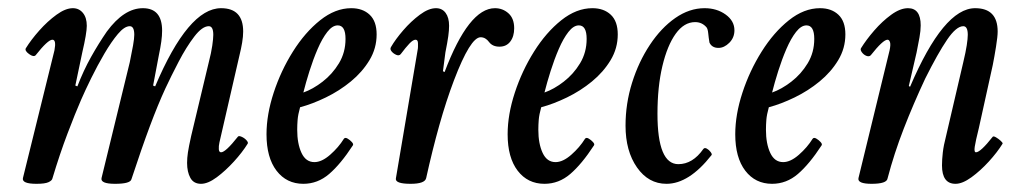

<svg xmlns="http://www.w3.org/2000/svg" viewBox="-20 -436 2481 469"><path d="M69 13Q33 13 36 -1L113 -313Q118 -339 108 -339Q97 -339 67 -301Q62 -296 51 -304Q40 -312 43 -318Q56 -339 76 -361.5Q96 -384 118 -400Q140 -416 158 -416Q173 -416 182.5 -404.5Q192 -393 192 -373Q192 -355 181 -308L164 -227L169 -225Q184 -264 202.5 -297Q221 -330 241 -359Q283 -416 329 -416Q376 -416 376 -361Q376 -349 374 -334.5Q372 -320 368 -301L354 -227L359 -225Q440 -416 520 -416Q574 -416 574 -359Q574 -347 571.5 -332Q569 -317 565 -301L516 -88Q514 -79 514.5 -71.5Q515 -64 520 -64Q531 -64 561 -102Q563 -105 570 -102Q577 -99 582 -93.5Q587 -88 585 -85Q572 -64 551.5 -41.5Q531 -19 509.5 -3Q488 13 471 13Q453 13 445 -1.5Q437 -16 437 -38Q437 -50 439 -63.5Q441 -77 447 -104L490 -284Q496 -307 498.5 -324.5Q501 -342 501 -351Q501 -372 490 -372Q474 -372 454.5 -346.5Q435 -321 416.5 -285.5Q398 -250 384 -220Q366 -181 346 -127.5Q326 -74 301 2Q298 13 261 13Q225 13 228 -1L297 -284Q302 -308 305 -325Q308 -342 308 -351Q308 -372 297 -372Q284 -372 268 -353Q252 -334 235 -305Q218 -276 203 -245.5Q188 -215 178 -192Q164 -160 145 -110Q126 -60 108 0Q107 5 98.5 9Q90 13 69 13Z M721 13Q680 13 655.5 -19Q631 -51 631 -108Q631 -156 648.5 -209.5Q666 -263 695.5 -310Q725 -357 762 -386.5Q799 -416 838 -416Q866 -416 883 -400Q900 -384 900 -352Q900 -318 882.5 -289Q865 -260 837 -237Q809 -214 776 -198Q743 -182 713 -174Q708 -156 707 -143.5Q706 -131 706 -119Q706 -85 716.5 -62.5Q727 -40 748 -40Q766 -40 786.5 -58Q807 -76 820 -97Q823 -101 829 -97.5Q835 -94 839.5 -89Q844 -84 842 -81Q812 -35 784 -11Q756 13 721 13ZM721 -210Q744 -218 768 -236.5Q792 -255 808 -281.5Q824 -308 824 -341Q824 -374 805 -374Q792 -374 779.5 -358Q767 -342 756 -316.5Q745 -291 736 -262.5Q727 -234 721 -210Z M983 13Q945 13 947 0L1000 -313Q1001 -318 1001 -321.5Q1001 -325 1001 -330Q1001 -339 995 -339Q989 -339 980 -329.5Q971 -320 959 -304Q955 -299 948 -302Q941 -305 936.5 -310.5Q932 -316 935 -321Q946 -340 965 -362Q984 -384 1005.5 -400Q1027 -416 1045 -416Q1060 -416 1068.5 -404.5Q1077 -393 1077 -373Q1077 -362 1075 -347.5Q1073 -333 1068 -308L1062 -262L1066 -260Q1125 -416 1189 -416Q1208 -416 1222 -403.5Q1236 -391 1236 -367Q1236 -347 1226.5 -334.5Q1217 -322 1200 -322Q1183 -322 1174.5 -333.5Q1166 -345 1154 -345Q1129 -345 1089 -240Q1070 -190 1053 -129.5Q1036 -69 1021 -1Q1018 13 983 13Z M1310 13Q1269 13 1244.5 -19Q1220 -51 1220 -108Q1220 -156 1237.5 -209.5Q1255 -263 1284.5 -310Q1314 -357 1351 -386.5Q1388 -416 1427 -416Q1455 -416 1472 -400Q1489 -384 1489 -352Q1489 -318 1471.5 -289Q1454 -260 1426 -237Q1398 -214 1365 -198Q1332 -182 1302 -174Q1297 -156 1296 -143.5Q1295 -131 1295 -119Q1295 -85 1305.5 -62.5Q1316 -40 1337 -40Q1355 -40 1375.5 -58Q1396 -76 1409 -97Q1412 -101 1418 -97.5Q1424 -94 1428.5 -89Q1433 -84 1431 -81Q1401 -35 1373 -11Q1345 13 1310 13ZM1310 -210Q1333 -218 1357 -236.5Q1381 -255 1397 -281.5Q1413 -308 1413 -341Q1413 -374 1394 -374Q1381 -374 1368.5 -358Q1356 -342 1345 -316.5Q1334 -291 1325 -262.5Q1316 -234 1310 -210Z M1608 13Q1564 13 1536 -27Q1508 -67 1508 -129Q1508 -183 1524 -234Q1540 -285 1567.5 -326.5Q1595 -368 1629.5 -392Q1664 -416 1701 -416Q1731 -416 1752.5 -400.5Q1774 -385 1774 -362Q1774 -344 1761.5 -331.5Q1749 -319 1735 -319Q1719 -319 1713 -332Q1711 -344 1710 -354.5Q1709 -365 1706 -369Q1695 -382 1678 -382Q1651 -382 1630.5 -353.5Q1610 -325 1598 -274.5Q1586 -224 1586 -158Q1586 -35 1637 -35Q1672 -35 1698 -72Q1701 -76 1706.5 -73Q1712 -70 1716 -64.5Q1720 -59 1718 -57Q1663 13 1608 13Z M1866 13Q1825 13 1800.5 -19Q1776 -51 1776 -108Q1776 -156 1793.5 -209.5Q1811 -263 1840.5 -310Q1870 -357 1907 -386.5Q1944 -416 1983 -416Q2011 -416 2028 -400Q2045 -384 2045 -352Q2045 -318 2027.5 -289Q2010 -260 1982 -237Q1954 -214 1921 -198Q1888 -182 1858 -174Q1853 -156 1852 -143.5Q1851 -131 1851 -119Q1851 -85 1861.5 -62.5Q1872 -40 1893 -40Q1911 -40 1931.5 -58Q1952 -76 1965 -97Q1968 -101 1974 -97.5Q1980 -94 1984.5 -89Q1989 -84 1987 -81Q1957 -35 1929 -11Q1901 13 1866 13ZM1866 -210Q1889 -218 1913 -236.5Q1937 -255 1953 -281.5Q1969 -308 1969 -341Q1969 -374 1950 -374Q1937 -374 1924.5 -358Q1912 -342 1901 -316.5Q1890 -291 1881 -262.5Q1872 -234 1866 -210Z M2109 13Q2074 13 2077 -1L2153 -313Q2156 -327 2154 -333Q2152 -339 2148 -339Q2137 -339 2107 -301Q2103 -297 2096.5 -299.5Q2090 -302 2085.5 -308Q2081 -314 2083 -318Q2096 -339 2115.5 -361.5Q2135 -384 2157 -400Q2179 -416 2198 -416Q2229 -416 2229 -374Q2229 -361 2226 -344.5Q2223 -328 2219 -308L2200 -226L2203 -224Q2285 -416 2362 -416Q2417 -416 2417 -359Q2417 -347 2413 -322Q2409 -297 2405 -277L2371 -123Q2363 -91 2361 -77.5Q2359 -64 2364 -64Q2375 -64 2405 -102Q2407 -104 2413 -100.5Q2419 -97 2424.5 -92Q2430 -87 2429 -85Q2416 -64 2395.5 -41.5Q2375 -19 2353 -3Q2331 13 2314 13Q2281 13 2281 -32Q2281 -46 2283 -63.5Q2285 -81 2291 -104L2333 -284Q2339 -309 2341.5 -325.5Q2344 -342 2344 -351Q2344 -372 2333 -372Q2316 -372 2293.5 -339Q2271 -306 2240 -244Q2211 -182 2187.5 -121.5Q2164 -61 2148 0Q2146 13 2109 13Z"/></svg>

Font: Junicode Two Beta Condensed Medium
Style: Italic
Weight: 500
Width: 3
Italic angle: -9°
Version: Version 1.053; ttfautohint (v1.8.4)